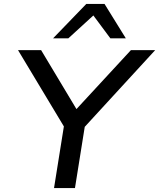

<svg xmlns="http://www.w3.org/2000/svg" viewBox="-20 -961 813 981"><path d="M256 0 314 -363 322 -289 72 -705H190L371 -403H370L649 -705H773L391 -289L421 -363L363 0ZM251 -765 421 -941H514L623 -765H544L457 -882L329 -765Z"/></svg>

Font: Nunito Sans 7pt SemiExpanded Medium
Style: Italic
Weight: 500
Width: 6
Italic angle: -9°
Designer: Vernon Adams
Foundry: Vernon Adams
Version: Version 3.101;gftools[0.9.27]